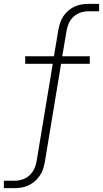

<svg xmlns="http://www.w3.org/2000/svg" viewBox="-54 -755 531 990"><path d="M-34 215V177H21Q41 177 61.5 170.5Q82 164 98 149Q114 134 123 114.5Q132 95 135 75L218 -426H76V-465H224L247 -601Q250 -619 256 -637Q262 -655 272.5 -671Q283 -687 298 -700Q313 -713 330.5 -721Q348 -729 366.5 -732Q385 -735 403 -735H457V-697H403Q383 -697 362.5 -690.5Q342 -684 325.5 -669Q309 -654 300.5 -634.5Q292 -615 289 -595L267 -465H409V-426H261L177 81Q174 99 168 117Q162 135 151 151Q140 167 125 180Q110 193 92.5 201Q75 209 57 212Q39 215 21 215Z"/></svg>

Font: Iosevka Etoile XLtObl
Style: Regular
Weight: 200
Italic angle: -9°
Designer: Belleve Invis
Foundry: Belleve Invis
Version: Version 15.5.2; ttfautohint (v1.8.4)